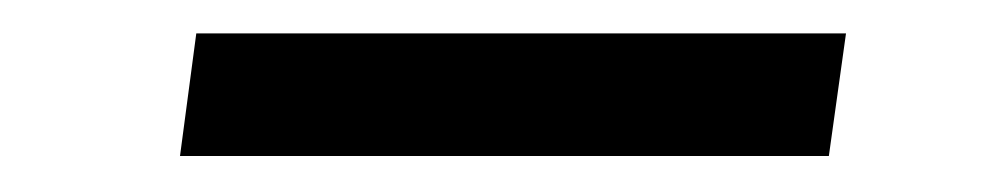

<svg xmlns="http://www.w3.org/2000/svg" viewBox="-20 -376 586 112"><path d="M473.5 -356.5 463.5 -285H85L94.5 -356.5Z"/></svg>

Font: Merriweather 20pt
Style: Italic
Weight: 400
Italic angle: -7.8°
Version: Version 2.101